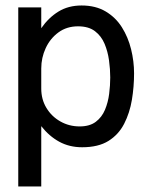

<svg xmlns="http://www.w3.org/2000/svg" viewBox="-20 -553 540 693"><path d="M45.9 120.1V-526.4H128.9V-451.2Q155.3 -489.3 190.9 -511.2Q226.6 -533.2 274.4 -533.2Q325.2 -533.2 361.3 -511.7Q397.5 -490.2 419.9 -454.6Q442.4 -418.9 453.1 -375.5Q463.9 -332 463.9 -288.1Q463.9 -240.2 456.1 -192.9Q448.2 -145.5 428.2 -106.4Q408.2 -67.4 371.6 -44.4Q335 -21.5 276.4 -21.5Q230.5 -21.5 193.8 -41.5Q157.2 -61.5 128.9 -97.7V120.1ZM267.6 -96.7Q303.7 -96.7 325.7 -113.3Q347.7 -129.9 358.9 -156.7Q370.1 -183.6 374 -214.4Q377.9 -245.1 377.9 -273.4Q377.9 -302.7 373.5 -335Q369.1 -367.2 357.4 -395Q345.7 -422.9 322.8 -440.4Q299.8 -458 261.7 -458Q220.7 -458 190.9 -436Q161.1 -414.1 145 -379.4Q128.9 -344.7 128.9 -305.7V-233.4Q128.9 -194.3 147.5 -163.6Q166 -132.8 197.8 -114.7Q229.5 -96.7 267.6 -96.7Z"/></svg>

Font: Kosugi
Style: Regular
Weight: 400
Version: Version 4.002